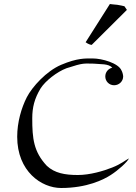

<svg xmlns="http://www.w3.org/2000/svg" viewBox="-20 -939 680 959"><path d="M438 -714.8 613.8 -889.6 601.6 -907.7C594.7 -909.7 580.6 -912.6 565.9 -915L544.9 -917C537.6 -918 531.7 -918.9 528.8 -918.9L407.7 -728C421.9 -717.8 430.7 -715.8 438 -714.8ZM448.2 -621.1C483.9 -617.2 520 -622.1 541 -601.1C521 -596.2 505.9 -579.1 505.9 -557.1C505.9 -533.2 524.9 -513.2 549.8 -513.2C575.2 -513.2 595.2 -533.2 595.2 -557.1C595.2 -564.9 590.8 -581.1 586.9 -586.9C571.8 -624 488.8 -647 443.8 -647C405.8 -647 367.2 -649.9 285.2 -615.2C211.9 -584 141.1 -505.9 113.8 -453.1C86.9 -399.9 65.9 -329.1 65.9 -255.9C65.9 -83 187 0 285.2 0C415 0 498 -42 533.2 -64.9C570.8 -88.9 617.2 -130.9 624 -147.9C605 -138.2 585.9 -120.1 540 -102.1C497.1 -85 429.2 -64.9 369.1 -64.9C304.2 -64.9 252.9 -74.2 213.9 -110.8C147.9 -181.2 141.1 -247.1 141.1 -348.1C141.1 -401.9 151.9 -446.8 183.1 -498C207 -535.2 264.2 -580.1 312 -598.1C399.9 -627 398.9 -621.1 448.2 -621.1Z"/></svg>

Font: Pierce
Style: Roman
Weight: 500
Version: Version 0.2.0